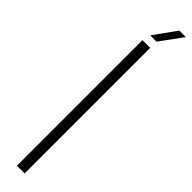

<svg xmlns="http://www.w3.org/2000/svg" viewBox="-335 -907 865 865"><g transform="rotate(45 98.0 -474.0)"><path d="M67.5 0V-800H116.5V0ZM77 -840 154.5 -948H196L117 -840Z"/></g></svg>

Font: Big Shoulders Text Thin ExtraLight
Style: Regular
Weight: 250
Version: Version 2.002